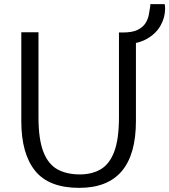

<svg xmlns="http://www.w3.org/2000/svg" viewBox="-20 -900 818 928"><path d="M363 8Q216 8 149.5 -74.8Q83 -157.5 83 -314V-744H166V-334Q166 -226 189.8 -165.8Q213.5 -105.5 258.2 -81.2Q303 -57 366 -57Q424.5 -57 467 -82Q509.5 -107 532.2 -167.2Q555 -227.5 555 -334V-743H637V-315Q637 8 363 8ZM574 -686V-743Q620 -743 645.5 -755.8Q671 -768.5 683 -787.8Q695 -807 699 -827.2Q703 -847.5 705 -863Q706 -868.5 706.5 -872.8Q707 -877 706 -880H776Q777 -874 777.5 -868.8Q778 -863.5 778 -858Q778 -815 755.5 -775.5Q733 -736 687.8 -711Q642.5 -686 574 -686Z"/></svg>

Font: Merriweather Sans Light
Style: Regular
Weight: 300
Designer: Eben Sorkin
Foundry: Eben Sorkin
Version: Version 2.001; ttfautohint (v1.8.3)